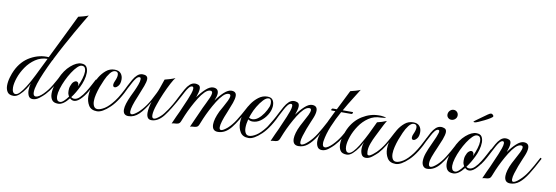

<svg xmlns="http://www.w3.org/2000/svg" viewBox="-51 -1008 3971 1372"><g transform="rotate(10 1934.0 -322.0)"><path d="M74 5Q41 5 28.5 -14Q16 -33 16 -60Q16 -89 25.5 -121Q35 -153 45 -173Q80 -246 143.5 -281Q207 -316 274 -311Q297 -358 322.5 -409.5Q348 -461 370.5 -507.5Q393 -554 409.5 -587.5Q426 -621 431 -632Q448 -636 468 -641.5Q488 -647 504 -654Q494 -637 472.5 -601Q451 -565 423.5 -516.5Q396 -468 366 -413Q336 -358 308 -302V-300Q308 -296 303 -293Q278 -242 257.5 -195Q237 -148 224.5 -109.5Q212 -71 212 -46Q212 -18 231 -18Q242 -18 256 -27Q270 -36 283 -49Q315 -81 338.5 -121Q362 -161 383 -201Q383 -203 385 -203Q392 -203 392 -195Q392 -195 387 -186Q382 -177 381 -176Q363 -141 344 -109Q325 -77 298 -48Q283 -32 259.5 -14Q236 4 213 4Q190 4 181.5 -14Q173 -32 173 -54Q173 -68 175 -81Q177 -94 180 -104Q173 -86 155.5 -60Q138 -34 116.5 -14.5Q95 5 74 5ZM86 -10Q100 -10 117.5 -29Q135 -48 152.5 -75.5Q170 -103 184 -129.5Q198 -156 205 -170L268 -298Q219 -297 180.5 -271Q142 -245 115 -205.5Q88 -166 74 -125Q60 -84 60 -54Q60 -34 66.5 -22Q73 -10 86 -10Z M397 5Q364 5 351.5 -13.5Q339 -32 339 -59Q339 -88 349 -120.5Q359 -153 368 -173Q395 -236 436 -271.5Q477 -307 511 -307Q540 -307 550.5 -290Q561 -273 561 -248Q561 -222 552.5 -193.5Q544 -165 534 -145Q522 -120 509 -98Q496 -76 482 -58Q491 -50 504 -50Q524 -50 543.5 -69Q563 -88 580.5 -116Q598 -144 611.5 -170Q625 -196 632 -209Q634 -212 636 -212Q638 -212 640 -208.5Q642 -205 640 -201Q624 -167 600.5 -125Q577 -83 548 -56Q536 -45 525 -40Q514 -35 505 -35Q488 -35 475 -48Q456 -23 436 -9Q416 5 397 5ZM409 -10Q420 -10 435 -23.5Q450 -37 466 -59Q466 -59 460.5 -69Q455 -79 455 -99Q455 -107 456 -116.5Q457 -126 461 -136Q468 -156 478 -165.5Q488 -175 498 -175Q507 -175 512.5 -166.5Q518 -158 515 -142Q529 -173 538 -202.5Q547 -232 547 -254Q547 -271 540.5 -281.5Q534 -292 518 -292Q504 -292 486 -274.5Q468 -257 449.5 -228.5Q431 -200 415.5 -167Q400 -134 390.5 -102.5Q381 -71 381 -48Q381 -31 387.5 -20.5Q394 -10 409 -10Z M680 10Q637 10 619 -19.5Q601 -49 601 -87Q601 -110 606 -132Q611 -154 618 -173Q629 -200 647.5 -230.5Q666 -261 692.5 -283Q719 -305 754 -305Q785 -305 799.5 -287.5Q814 -270 814 -244Q814 -213 800.5 -197Q787 -181 776 -181Q762 -181 762 -198Q762 -209 769 -224Q782 -252 782 -271Q782 -295 760 -295Q741 -295 723 -272Q705 -249 691.5 -218Q678 -187 669 -163Q659 -135 652.5 -108Q646 -81 646 -59Q646 -36 654.5 -21Q663 -6 681 -6Q702 -6 731.5 -24.5Q761 -43 795.5 -88Q830 -133 866 -211Q866 -212 868 -212Q871 -212 874.5 -209.5Q878 -207 876 -205Q827 -94 772.5 -42Q718 10 680 10Z M907 5Q868 5 868 -37Q868 -72 899 -139Q908 -157 919.5 -182Q931 -207 939.5 -230.5Q948 -254 948 -269Q948 -283 938 -283Q926 -283 914 -268Q902 -253 892.5 -234.5Q883 -216 877 -205Q862 -176 843 -142Q824 -108 805 -82H804Q802 -82 798.5 -84.5Q795 -87 796 -88Q815 -114 833.5 -148Q852 -182 865 -210Q876 -231 888.5 -253.5Q901 -276 918 -291.5Q935 -307 957 -307Q994 -307 994 -278Q994 -259 982 -227Q970 -195 950 -146Q932 -104 923.5 -75.5Q915 -47 915 -31Q915 -12 928 -12Q942 -12 973 -38Q1000 -62 1025 -97.5Q1050 -133 1079 -194Q1087 -210 1095.5 -234.5Q1104 -259 1110.5 -278Q1117 -297 1117 -297Q1134 -301 1155 -307.5Q1176 -314 1192 -321Q1182 -311 1163.5 -276Q1145 -241 1125.5 -196.5Q1106 -152 1092 -110Q1075 -62 1075 -33Q1075 -9 1090 -9Q1097 -9 1107.5 -15Q1118 -21 1133 -34Q1146 -45 1157.5 -60Q1169 -75 1180 -91Q1195 -113 1211.5 -142Q1228 -171 1248 -210Q1250 -213 1251 -213Q1254 -213 1256.5 -210.5Q1259 -208 1258 -206Q1204 -100 1163 -47.5Q1122 5 1074 5Q1055 5 1046.5 -8Q1038 -21 1038 -43Q1038 -60 1042 -81Q1046 -102 1053 -124Q1016 -60 982 -27.5Q948 5 907 5Z M1556 5Q1514 5 1514 -43Q1514 -81 1542 -140Q1551 -157 1564.5 -180.5Q1578 -204 1589 -227Q1600 -250 1600 -263Q1600 -276 1586 -276Q1567 -276 1546.5 -255.5Q1526 -235 1506 -203Q1486 -171 1468 -136Q1450 -101 1437 -70.5Q1424 -40 1418 -24Q1412 -9 1401 -5Q1390 -1 1377.5 -1Q1365 -1 1354 3Q1368 -29 1377 -49Q1386 -69 1395.5 -90Q1405 -111 1420 -145Q1428 -162 1439 -184Q1450 -206 1459 -227Q1468 -248 1468 -261Q1468 -276 1453 -276Q1434 -276 1413.5 -255.5Q1393 -235 1373 -203Q1353 -171 1335 -136Q1317 -101 1304 -70.5Q1291 -40 1285 -24Q1279 -9 1268 -5Q1257 -1 1244.5 -1Q1232 -1 1221 3Q1235 -29 1244 -49Q1253 -69 1263 -89.5Q1273 -110 1287 -145Q1295 -163 1305 -186.5Q1315 -210 1322.5 -232.5Q1330 -255 1330 -268Q1330 -283 1320 -283Q1308 -283 1296 -268Q1284 -253 1274.5 -234.5Q1265 -216 1259 -205Q1247 -182 1231.5 -154.5Q1216 -127 1201 -103Q1200 -100 1196 -100Q1193 -100 1191 -102Q1189 -104 1191 -108Q1207 -133 1221.5 -160.5Q1236 -188 1247 -210Q1258 -231 1270.5 -253.5Q1283 -276 1300 -291.5Q1317 -307 1339 -307Q1349 -307 1362 -302Q1376 -296 1376 -275Q1376 -264 1372 -248Q1368 -232 1361 -212Q1387 -249 1416 -275.5Q1445 -302 1469 -302Q1508 -302 1508 -265Q1508 -246 1494 -212Q1520 -249 1549 -275.5Q1578 -302 1602 -302Q1638 -302 1638 -269Q1638 -249 1627 -218Q1616 -187 1599 -146Q1581 -104 1572.5 -75.5Q1564 -47 1564 -31Q1564 -12 1577 -12Q1591 -12 1622 -38Q1651 -64 1676 -103.5Q1701 -143 1737 -211Q1737 -213 1739 -213Q1742 -213 1745 -210Q1748 -207 1746 -205Q1693 -99 1651 -47Q1609 5 1556 5Z M1780 10Q1737 10 1719 -19.5Q1701 -49 1701 -87Q1701 -110 1706 -132Q1711 -154 1718 -173Q1729 -200 1749.5 -230.5Q1770 -261 1799 -283Q1828 -305 1862 -305Q1890 -305 1901 -289.5Q1912 -274 1912 -251Q1912 -247 1912 -243.5Q1912 -240 1911 -235Q1908 -208 1890 -179Q1872 -150 1845 -130.5Q1818 -111 1787 -111Q1769 -111 1755 -121Q1746 -87 1746 -59Q1746 -36 1754.5 -21Q1763 -6 1781 -6Q1802 -6 1831.5 -24.5Q1861 -43 1895.5 -88Q1930 -133 1966 -211Q1966 -212 1968 -212Q1971 -212 1974.5 -209.5Q1978 -207 1976 -205Q1927 -94 1872.5 -42Q1818 10 1780 10ZM1782 -127Q1804 -127 1825 -143.5Q1846 -160 1863 -185.5Q1880 -211 1890 -237Q1894 -248 1894 -262Q1894 -275 1889.5 -284.5Q1885 -294 1874 -294Q1856 -294 1835 -271.5Q1814 -249 1796 -218.5Q1778 -188 1769 -163Q1766 -156 1763.5 -148.5Q1761 -141 1759 -133Q1771 -127 1782 -127Z M2141 5Q2099 5 2099 -42Q2099 -60 2106 -85Q2113 -110 2128 -140Q2136 -157 2149.5 -180.5Q2163 -204 2174 -227Q2185 -250 2185 -263Q2185 -276 2171 -276Q2152 -276 2131.5 -255.5Q2111 -235 2091 -203Q2071 -171 2053 -136Q2035 -101 2022 -70.5Q2009 -40 2003 -24Q1997 -9 1986 -5Q1975 -1 1962.5 -1Q1950 -1 1939 3Q1953 -29 1962 -49Q1971 -69 1981 -89.5Q1991 -110 2005 -145Q2013 -163 2023 -186.5Q2033 -210 2040.5 -232.5Q2048 -255 2048 -268Q2048 -283 2038 -283Q2026 -283 2014 -268Q2002 -253 1992.5 -234.5Q1983 -216 1977 -205Q1962 -176 1947 -148Q1932 -120 1913 -94H1912Q1909 -94 1905.5 -96Q1902 -98 1903 -99Q1920 -126 1935.5 -153Q1951 -180 1964 -207Q1975 -228 1988 -251.5Q2001 -275 2018 -291Q2035 -307 2057 -307Q2067 -307 2080 -302Q2094 -296 2094 -275Q2094 -264 2090 -248Q2086 -232 2079 -212Q2105 -249 2134 -275.5Q2163 -302 2187 -302Q2225 -302 2225 -266Q2225 -244 2212 -212Q2208 -201 2197.5 -177.5Q2187 -154 2176.5 -125.5Q2166 -97 2158 -71Q2150 -45 2150 -28Q2150 -10 2161 -10Q2168 -10 2179.5 -16.5Q2191 -23 2207 -38Q2236 -64 2261.5 -104Q2287 -144 2322 -211Q2322 -213 2324 -213Q2327 -213 2330 -210Q2333 -207 2331 -205Q2295 -135 2265.5 -88.5Q2236 -42 2206.5 -18.5Q2177 5 2141 5Z M2311 4Q2288 4 2278 -13Q2268 -30 2268 -53Q2268 -84 2281 -115Q2302 -170 2320.5 -210Q2339 -250 2358 -287H2331Q2327 -287 2327 -291Q2327 -294 2330 -298Q2333 -302 2337 -302H2366L2438 -446Q2455 -450 2474.5 -455.5Q2494 -461 2510 -468Q2494 -441 2466 -397.5Q2438 -354 2409 -302H2480Q2484 -302 2484 -298Q2484 -295 2481 -291Q2478 -287 2474 -287H2400Q2369 -232 2344.5 -173Q2320 -114 2312 -62Q2311 -58 2311 -53.5Q2311 -49 2311 -46Q2311 -19 2329 -19Q2340 -19 2354 -28.5Q2368 -38 2381 -51Q2413 -83 2436.5 -122Q2460 -161 2480 -201Q2482 -203 2483 -203Q2490 -203 2490 -195Q2489 -195 2484.5 -186Q2480 -177 2479 -176Q2461 -141 2442 -109Q2423 -77 2396 -48Q2381 -32 2358 -14Q2335 4 2311 4Z M2491 5Q2457 5 2444.5 -14Q2432 -33 2432 -61Q2432 -90 2442 -122Q2452 -154 2461 -173Q2493 -240 2550.5 -275.5Q2608 -311 2669 -311Q2677 -311 2685.5 -311Q2694 -311 2702 -309Q2722 -306 2722 -304Q2722 -302 2707.5 -300Q2693 -298 2686 -298Q2637 -298 2598.5 -272Q2560 -246 2533 -206Q2506 -166 2491.5 -124.5Q2477 -83 2477 -53Q2477 -34 2483.5 -22Q2490 -10 2503 -10Q2517 -10 2535 -29Q2553 -48 2570 -75.5Q2587 -103 2601 -129.5Q2615 -156 2622 -170L2665 -260Q2682 -264 2699.5 -269.5Q2717 -275 2733 -282Q2716 -253 2700.5 -221Q2685 -189 2669 -158Q2657 -135 2645.5 -104Q2634 -73 2634 -48V-44Q2634 -36 2636 -26.5Q2638 -17 2647 -17Q2658 -17 2675 -30.5Q2692 -44 2699 -51Q2731 -83 2754.5 -122Q2778 -161 2798 -201Q2800 -203 2801 -203Q2809 -203 2807 -195Q2807 -195 2802.5 -186Q2798 -177 2797 -176Q2778 -141 2759 -109Q2740 -77 2714 -48Q2698 -32 2675 -14Q2652 4 2629 4Q2607 4 2598 -13.5Q2589 -31 2589 -53Q2589 -67 2591.5 -80.5Q2594 -94 2597 -104Q2590 -86 2572.5 -60Q2555 -34 2533.5 -14.5Q2512 5 2491 5Z M2847 10Q2804 10 2786 -19.5Q2768 -49 2768 -87Q2768 -110 2773 -132Q2778 -154 2785 -173Q2796 -200 2814.5 -230.5Q2833 -261 2859.5 -283Q2886 -305 2921 -305Q2952 -305 2966.5 -287.5Q2981 -270 2981 -244Q2981 -213 2967.5 -197Q2954 -181 2943 -181Q2929 -181 2929 -198Q2929 -209 2936 -224Q2949 -252 2949 -271Q2949 -295 2927 -295Q2908 -295 2890 -272Q2872 -249 2858.5 -218Q2845 -187 2836 -163Q2826 -135 2819.5 -108Q2813 -81 2813 -59Q2813 -36 2821.5 -21Q2830 -6 2848 -6Q2869 -6 2898.5 -24.5Q2928 -43 2962.5 -88Q2997 -133 3033 -211Q3033 -212 3035 -212Q3038 -212 3041.5 -209.5Q3045 -207 3043 -205Q2994 -94 2939.5 -42Q2885 10 2847 10Z M3184 -370Q3170 -370 3160.5 -379.5Q3151 -389 3151 -402Q3151 -419 3162.5 -431Q3174 -443 3190 -443Q3204 -443 3214 -433Q3224 -423 3224 -408Q3224 -392 3212 -381Q3200 -370 3184 -370ZM3074 5Q3056 5 3045.5 -8.5Q3035 -22 3035 -44Q3035 -72 3046.5 -104Q3058 -136 3073.5 -168.5Q3089 -201 3101 -230Q3106 -244 3110 -255Q3114 -266 3114 -273Q3114 -283 3105 -283Q3093 -283 3081 -268Q3069 -253 3059.5 -234.5Q3050 -216 3044 -205Q3029 -176 3011.5 -145Q2994 -114 2976 -88Q2976 -87 2974 -87Q2972 -87 2969 -90Q2966 -93 2967 -94Q2986 -121 3002.5 -151.5Q3019 -182 3033 -210Q3043 -231 3055.5 -253.5Q3068 -276 3085 -291.5Q3102 -307 3124 -307Q3134 -307 3147 -302Q3162 -296 3162 -276Q3162 -266 3158.5 -252.5Q3155 -239 3149 -222Q3136 -188 3120.5 -153.5Q3105 -119 3092 -84Q3082 -57 3082 -36Q3082 -13 3097 -13Q3111 -13 3140 -38Q3169 -64 3194 -103.5Q3219 -143 3254 -210Q3255 -212 3258 -212Q3260 -212 3262.5 -209.5Q3265 -207 3264 -205Q3211 -102 3169 -48.5Q3127 5 3074 5Z M3264 5Q3231 5 3218.5 -13.5Q3206 -32 3206 -59Q3206 -88 3216 -120.5Q3226 -153 3235 -173Q3262 -236 3303 -271.5Q3344 -307 3378 -307Q3407 -307 3417.5 -290Q3428 -273 3428 -248Q3428 -222 3419.5 -193.5Q3411 -165 3401 -145Q3389 -120 3376 -98Q3363 -76 3349 -58Q3358 -50 3371 -50Q3391 -50 3410.5 -69Q3430 -88 3447.5 -116Q3465 -144 3478.5 -170Q3492 -196 3499 -209Q3501 -212 3503 -212Q3505 -212 3507 -208.5Q3509 -205 3507 -201Q3491 -167 3467.5 -125Q3444 -83 3415 -56Q3403 -45 3392 -40Q3381 -35 3372 -35Q3355 -35 3342 -48Q3323 -23 3303 -9Q3283 5 3264 5ZM3276 -10Q3287 -10 3302 -23.5Q3317 -37 3333 -59Q3333 -59 3327.5 -69Q3322 -79 3322 -99Q3322 -107 3323 -116.5Q3324 -126 3328 -136Q3335 -156 3345 -165.5Q3355 -175 3365 -175Q3374 -175 3379.5 -166.5Q3385 -158 3382 -142Q3396 -173 3405 -202.5Q3414 -232 3414 -254Q3414 -271 3407.5 -281.5Q3401 -292 3385 -292Q3371 -292 3353 -274.5Q3335 -257 3316.5 -228.5Q3298 -200 3282.5 -167Q3267 -134 3257.5 -102.5Q3248 -71 3248 -48Q3248 -31 3254.5 -20.5Q3261 -10 3276 -10ZM3353 -381Q3343 -381 3343 -384Q3343 -386 3354.5 -394.5Q3366 -403 3380 -413Q3394 -423 3401 -428Q3418 -441 3434.5 -452Q3451 -463 3457 -463Q3463 -463 3469.5 -458Q3476 -453 3476 -446Q3476 -441 3459.5 -430.5Q3443 -420 3420 -408.5Q3397 -397 3378 -389Q3359 -381 3353 -381Z M3677 5Q3635 5 3635 -42Q3635 -60 3642 -85Q3649 -110 3664 -140Q3672 -157 3685.5 -180.5Q3699 -204 3710 -227Q3721 -250 3721 -263Q3721 -276 3707 -276Q3688 -276 3667.5 -255.5Q3647 -235 3627 -203Q3607 -171 3589 -136Q3571 -101 3558 -70.5Q3545 -40 3539 -24Q3533 -9 3522 -5Q3511 -1 3498.5 -1Q3486 -1 3475 3Q3489 -29 3498 -49Q3507 -69 3517 -89.5Q3527 -110 3541 -145Q3549 -163 3559 -186.5Q3569 -210 3576.5 -232.5Q3584 -255 3584 -268Q3584 -283 3574 -283Q3562 -283 3550 -268Q3538 -253 3528.5 -234.5Q3519 -216 3513 -205Q3498 -176 3483 -148Q3468 -120 3449 -94H3448Q3445 -94 3441.5 -96Q3438 -98 3439 -99Q3456 -126 3471.5 -153Q3487 -180 3500 -207Q3511 -228 3524 -251.5Q3537 -275 3554 -291Q3571 -307 3593 -307Q3603 -307 3616 -302Q3630 -296 3630 -275Q3630 -264 3626 -248Q3622 -232 3615 -212Q3641 -249 3670 -275.5Q3699 -302 3723 -302Q3761 -302 3761 -266Q3761 -244 3748 -212Q3744 -201 3733.5 -177.5Q3723 -154 3712.5 -125.5Q3702 -97 3694 -71Q3686 -45 3686 -28Q3686 -10 3697 -10Q3704 -10 3715.5 -16.5Q3727 -23 3743 -38Q3772 -64 3797.5 -104Q3823 -144 3858 -211Q3858 -213 3860 -213Q3863 -213 3866 -210Q3869 -207 3867 -205Q3831 -135 3801.5 -88.5Q3772 -42 3742.5 -18.5Q3713 5 3677 5Z"/></g></svg>

Font: Mea Culpa
Style: Regular
Weight: 400
Designer: Robert E. Leuschke
Foundry: Robert E. Leuschke
Version: Version 1.010; ttfautohint (v1.8.3)